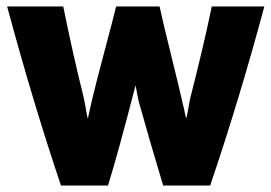

<svg xmlns="http://www.w3.org/2000/svg" viewBox="-20 -561 835 592"><path d="M795 -541Q719 -257 628 11H483Q436 -146 412 -233Q407 -248 403 -271.5Q399 -295 398 -298Q343 -85 313 11H168Q82 -244 2 -541H175Q206 -388 237 -265Q240 -252 243 -235.5Q246 -219 247.5 -209.5Q249 -200 251 -196L259 -232Q272 -290 301 -398.5Q330 -507 338 -541H472Q483 -490 508 -389.5Q533 -289 545 -235Q547 -229 548.5 -220Q550 -211 551.5 -205.5Q553 -200 554 -197Q555 -197 557 -207Q559 -217 562 -234.5Q565 -252 568 -264Q607 -416 633 -541Z"/></svg>

Font: Repo
Style: ExtraBold
Weight: 800
Designer: Stefan Peev
Foundry: Context Ltd
Version: Version 001.000